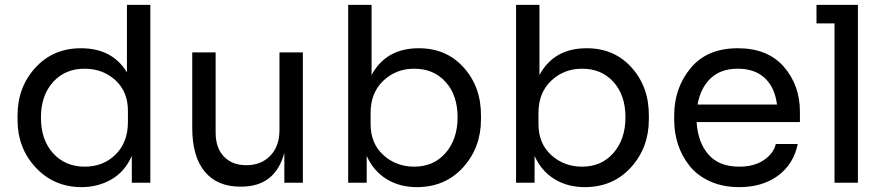

<svg xmlns="http://www.w3.org/2000/svg" viewBox="-20 -750 3633 788"><path d="M315 18Q202 18 127 -62Q52 -142 52 -258V-276Q52 -392 125 -472Q198 -552 312 -552Q441 -552 501 -453V-730H597V0H521V-110Q492 -45 437 -13.5Q382 18 315 18ZM328 -66Q404 -66 454.5 -116Q505 -166 505 -249V-295Q505 -374 453.5 -421Q402 -468 327 -468Q247 -468 197.5 -413Q148 -358 148 -267Q148 -176 198 -121Q248 -66 328 -66Z M966 16Q871 16 820 -46Q769 -108 769 -225V-535H865V-206Q865 -143 899 -107.5Q933 -72 991 -72Q1052 -72 1089.5 -111Q1127 -150 1127 -216V-535H1223V0H1147V-123Q1110 16 970 16Z M1691 18Q1620 18 1566.5 -15Q1513 -48 1485 -110V0H1409V-730H1505V-442Q1564 -552 1699 -552Q1812 -552 1883 -473Q1954 -394 1954 -278V-260Q1954 -144 1880.5 -63Q1807 18 1691 18ZM1680 -66Q1760 -66 1809 -122.5Q1858 -179 1858 -269Q1858 -359 1809 -413.5Q1760 -468 1680 -468Q1605 -468 1553 -418.5Q1501 -369 1501 -287V-241Q1501 -161 1553.5 -113.5Q1606 -66 1680 -66Z M2380 18Q2309 18 2255.5 -15Q2202 -48 2174 -110V0H2098V-730H2194V-442Q2253 -552 2388 -552Q2501 -552 2572 -473Q2643 -394 2643 -278V-260Q2643 -144 2569.5 -63Q2496 18 2380 18ZM2369 -66Q2449 -66 2498 -122.5Q2547 -179 2547 -269Q2547 -359 2498 -413.5Q2449 -468 2369 -468Q2294 -468 2242 -418.5Q2190 -369 2190 -287V-241Q2190 -161 2242.5 -113.5Q2295 -66 2369 -66Z M3014 18Q2946 18 2893.5 -6Q2841 -30 2809.5 -70Q2778 -110 2762.5 -157.5Q2747 -205 2747 -258V-276Q2747 -389 2814.5 -470.5Q2882 -552 3008 -552Q3131 -552 3197 -476Q3263 -400 3263 -292V-249H2839Q2844 -166 2887.5 -116Q2931 -66 3014 -66Q3075 -66 3115 -93Q3155 -120 3164 -159H3254Q3237 -76 3173 -29Q3109 18 3014 18ZM2843 -321H3169Q3160 -391 3119 -429.5Q3078 -468 3008 -468Q2938 -468 2896.5 -428.5Q2855 -389 2843 -321Z M3405 0V-654H3331V-730H3501V0Z"/></svg>

Font: Cazoo Sans
Style: Regular
Weight: 400
Designer: Jonathan Barnbrook, Julián Moncada
Foundry: Barnbrook Fonts
Version: Version 2.000;Glyphs 3.3 (3337)